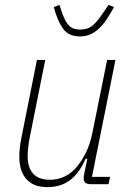

<svg xmlns="http://www.w3.org/2000/svg" viewBox="-20 -753 540 785"><path d="M165 -508 101 -188Q97 -168 95 -148Q93 -128 93 -116Q93 -18 185 -18Q217 -18 246.5 -32.5Q276 -47 299 -77Q317 -100 332.5 -131.5Q348 -163 358 -211L418 -508H452L356 -30H430L424 0H351Q322 0 322 -23Q322 -32 325 -46L337 -104H330Q305 -46 267 -17Q229 12 174 12Q117 12 88 -20.5Q59 -53 59 -112Q59 -129 61 -148Q63 -167 67 -187L131 -508ZM306 -604Q260 -604 237 -637Q214 -670 200 -724L223 -733L234 -700Q247 -663 263 -647.5Q279 -632 308 -632Q337 -632 356.5 -647Q376 -662 402 -701L424 -733L446 -724Q432 -699 418 -677Q404 -655 387.5 -639Q371 -623 351.5 -613.5Q332 -604 306 -604Z"/></svg>

Font: IBM Plex Sans Condensed ExtraLight
Style: Italic
Weight: 200
Width: 3
Italic angle: -11°
Designer: Mike Abbink, Paul van der Laan, Pieter van Rosmalen
Foundry: Bold Monday
Version: Version 1.3